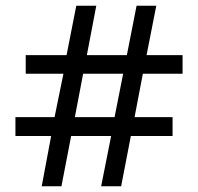

<svg xmlns="http://www.w3.org/2000/svg" viewBox="-20 -652 693 672"><path d="M159 -176H34V-242H171L202 -394H70V-459H213L247 -632H317L284 -459H424L458 -632H527L493 -459H619V-394H480L451 -242H584V-176H438L404 0H334L369 -176H229L195 0H126ZM381 -242 411 -394H271L242 -242Z"/></svg>

Font: lsinhala15
Style: Book
Weight: 400
Designer: Jelle Bosma - Monotype Design Team
Foundry: Monotype Imaging Inc.
Version: Version 2.003